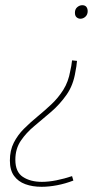

<svg xmlns="http://www.w3.org/2000/svg" viewBox="-20 -518 426 738"><path d="M276 -284Q275 -273 273.5 -262.5Q272 -252 270 -243Q262 -191 236 -154Q210 -117 177 -88.5Q144 -60 112.5 -34Q81 -8 60 23Q39 54 39 96Q39 143 68 162Q97 181 141 181Q167 181 197 175Q227 169 257 159L262 176Q231 188 199.5 194Q168 200 140 200Q105 200 77.5 190Q50 180 34 158Q18 136 18 99Q18 60 33 30.5Q48 1 72 -23Q96 -47 124 -70Q152 -93 178 -117.5Q204 -142 223.5 -173Q243 -204 250 -245Q252 -253 254 -264.5Q256 -276 257 -286ZM296 -498Q307 -498 312 -491.5Q317 -485 317 -475Q317 -462 308.5 -454Q300 -446 289 -446Q281 -446 274.5 -451.5Q268 -457 268 -469Q268 -483 277 -490.5Q286 -498 296 -498Z"/></svg>

Font: Bitter Thin Thin
Style: Italic
Weight: 250
Italic angle: -9°
Version: Version 2.002